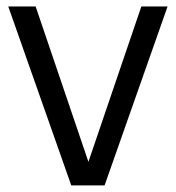

<svg xmlns="http://www.w3.org/2000/svg" viewBox="-20 -562 533 582"><path d="M408.5 -542.5H488L297 0H196L5 -542.5H88L248 -71.5Z"/></svg>

Font: Encode Sans Semi Condensed
Style: Regular
Weight: 400
Width: 4
Designer: Multiple Designers
Foundry: Impallari Type
Version: Version 2.000